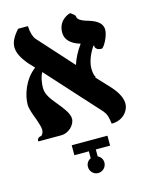

<svg xmlns="http://www.w3.org/2000/svg" viewBox="-118 -636 717 934"><g transform="rotate(-15 240.5 -169.5)"><path d="M472 -441C472 -483 426 -498 394 -507C354 -520 352 -532 351 -542C350 -545 349 -548 328 -563C328 -563 266 -549 266 -481C266 -446 291 -420 339 -406C316 -375 300 -343 290 -312C238 -370 184 -429 133 -486C122 -499 115 -522 113 -555H64C37 -525 23 -499 23 -473C23 -445 38 -416 66 -382C75 -372 86 -361 95 -351C36 -307 13 -232 13 -186C13 -166 25 -133 36 -105C42 -85 50 -65 50 -50C50 -36 42 -23 36 -22C22 -21 13 -7 18 0H134C168 0 204 -32 204 -65C204 -92 177 -125 150 -158C128 -185 106 -212 106 -245C106 -266 110 -299 123 -321C208 -227 279 -149 364 -55H363C375 -42 381 -21 384 9C445 9 474 -36 474 -68C474 -96 459 -126 430 -159C408 -183 386 -207 364 -230H368C361 -241 358 -257 358 -275C358 -306 371 -343 396 -380C400 -380 402 -380 402 -380C402 -380 397 -379 401 -372H400C405 -363 412 -356 432 -356C442 -356 472 -409 472 -441ZM169 110H242V145C228 151 218 165 218 182C218 205 236 224 259 224C282 224 301 205 301 182C301 165 291 151 277 145V110H349V60H169Z"/></g></svg>

Font: Libertinus Serif
Style: Bold
Weight: 700
Designer: Philipp H. Poll, Khaled Hosny
Foundry: Caleb Maclennan
Version: Version 7.050;RELEASE